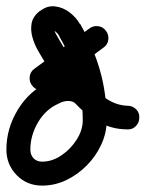

<svg xmlns="http://www.w3.org/2000/svg" viewBox="-48 -539 456 601"><path d="M284 -442Q293 -430 291 -414.5Q289 -399 276 -390Q233 -358 190 -326.5Q147 -295 104 -264Q92 -255 76.5 -257Q61 -259 52 -272Q43 -284 45 -299.5Q47 -315 60 -324Q103 -356 146 -387.5Q189 -419 232 -450Q244 -459 259.5 -457Q275 -455 284 -442ZM240 -215Q229 -204 213.5 -204Q198 -204 187 -216Q183 -220 176.5 -221.5Q170 -223 165 -223Q151 -223 136 -215Q95 -197 71 -156Q47 -115 47 -71Q47 -54 57 -43.5Q67 -33 84 -33Q115 -33 144 -52.5Q173 -72 192 -102Q211 -132 211 -162Q211 -235 192.5 -299Q174 -363 137 -426Q137 -426 137 -426Q138 -426 138 -426Q133 -434 126 -440Q125 -441 122 -442.5Q119 -444 119 -444Q121 -444 123 -445Q122 -445 123 -445Q123 -445 123 -445Q121 -444 126 -434.5Q131 -425 137 -415Q152 -389 174 -354.5Q196 -320 223.5 -286.5Q251 -253 283.5 -231Q316 -209 351 -208Q351 -208 351 -208Q351 -208 351 -208Q367 -208 378 -197Q389 -186 388 -171Q388 -155 377 -144Q366 -133 351 -134Q302 -134 260.5 -157.5Q219 -181 184.5 -218.5Q150 -256 122 -298Q94 -340 73 -377Q61 -397 54 -420.5Q47 -444 51 -466Q55 -488 77 -505Q77 -505 77 -505Q77 -505 78 -505Q100 -522 124.5 -519Q149 -516 169.5 -500.5Q190 -485 202 -464Q202 -464 203 -464Q203 -464 203 -464Q244 -392 265 -318.5Q286 -245 286 -162Q286 -124 269.5 -87.5Q253 -51 224 -21.5Q195 8 159 25Q123 42 84 42Q36 42 4 9Q-28 -24 -28 -71Q-28 -137 8 -196Q44 -255 105 -283Q135 -298 165 -298Q186 -298 206 -290.5Q226 -283 241 -268Q252 -257 251.5 -241.5Q251 -226 240 -215Z"/></svg>

Font: FRB American Cursive Guidelines Arrows Extrabold
Style: Bold Italic
Weight: 800
Italic angle: -25°
Version: Version 2.0;Modular Font Editor K font №1